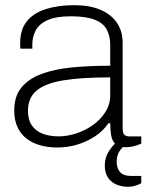

<svg xmlns="http://www.w3.org/2000/svg" viewBox="-20 -558 571 742"><path d="M202 12Q166 12 135.5 3.5Q105 -5 82.5 -22.5Q60 -40 47.5 -67Q35 -94 35 -131Q35 -186 63 -220Q91 -254 141 -272.5Q191 -291 259 -297.5Q327 -304 406 -304V-383Q406 -419 392.5 -444Q379 -469 345.5 -482Q312 -495 253 -495Q197 -495 164.5 -480.5Q132 -466 118.5 -441.5Q105 -417 105 -387V-370H59Q58 -375 58 -380Q58 -385 58 -392Q58 -444 84 -476Q110 -508 157.5 -523Q205 -538 267 -538Q326 -538 367.5 -520.5Q409 -503 431.5 -470.5Q454 -438 454 -392V-64Q454 -45 460 -38Q466 -31 479 -31H526V-3Q508 5 493 8Q478 11 465 11Q438 11 425.5 -1.5Q413 -14 409.5 -35.5Q406 -57 406 -82H399Q379 -52 347 -31Q315 -10 278 1Q241 12 202 12ZM206 -31Q240 -31 275 -42.5Q310 -54 339.5 -75Q369 -96 387.5 -125.5Q406 -155 406 -191V-259Q295 -259 225 -247.5Q155 -236 121.5 -208Q88 -180 88 -130Q88 -94 104 -72Q120 -50 147 -40.5Q174 -31 206 -31ZM475 164Q453 164 432 156Q411 148 398 129.5Q385 111 385 82Q385 53 398.5 30Q412 7 434 -12H469V-4Q457 6 444 23Q431 40 431 68Q431 91 443.5 106.5Q456 122 489 122H526V150Q514 157 500 160.5Q486 164 475 164Z"/></svg>

Font: Archivo SemiBold Thin
Style: Regular
Weight: 250
Version: Version 2.001